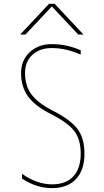

<svg xmlns="http://www.w3.org/2000/svg" viewBox="-20 -970 540 1000"><path d="M419.9 -169.9Q419.9 -84 375.5 -37.1Q331.1 9.8 250 9.8Q169.9 9.8 94.7 -40V-64.5Q171.9 -10.7 250 -9.8Q323.2 -9.8 361.8 -51.3Q400.4 -92.8 400.4 -169.9Q400.4 -243.2 367.2 -287.1Q334 -331.1 245.1 -376Q162.1 -418 126 -467.8Q89.8 -517.6 89.8 -589.8Q89.8 -656.2 134.8 -698.2Q179.7 -740.2 250 -740.2Q328.1 -740.2 400.4 -708V-685.5Q324.2 -719.7 250 -719.7Q186.5 -719.7 148.4 -684.1Q110.4 -648.4 110.4 -589.8Q110.4 -523.4 143.6 -478.5Q176.8 -433.6 254.9 -393.6Q348.6 -345.7 384.3 -297.4Q419.9 -249 419.9 -169.9ZM415 -790H387.7L251 -935.5H249L112.3 -790H85L235.4 -950.2H264.6Z"/></svg>

Font: Mgen+ 1mn thin
Style: Regular
Weight: 100
Designer: [Source Han Sans]
Ryoko NISHIZUKA  (kana & ideographs); Paul D. Hunt (Latin, Greek & Cyrillic); Wenlong ZHANG  (bopomofo
Version: Version 1.059.20150602